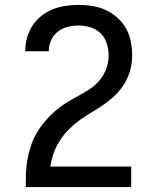

<svg xmlns="http://www.w3.org/2000/svg" viewBox="-20 -763 640 783"><path d="M85 0V-1Q85 -29 86 -57.5Q87 -86 92 -113.5Q97 -141 106 -168Q115 -195 129 -219.5Q143 -244 161 -265.5Q179 -287 200 -306Q221 -325 244.5 -340Q268 -355 293 -368.5Q318 -382 342 -397Q366 -412 384.5 -433.5Q403 -455 413 -482Q423 -509 423 -537Q423 -561 415.5 -585.5Q408 -610 390.5 -627Q373 -644 349 -651.5Q325 -659 301 -659Q278 -659 256 -653.5Q234 -648 216 -634Q198 -620 188.5 -599Q179 -578 179 -555Q179 -555 179 -554.5Q179 -554 179 -554H83Q83 -555 83 -555.5Q83 -556 83 -557Q83 -583 90.5 -609.5Q98 -636 112.5 -658.5Q127 -681 148.5 -698Q170 -715 195 -725Q220 -735 247 -739Q274 -743 301 -743Q329 -743 357.5 -738.5Q386 -734 411.5 -722Q437 -710 458.5 -691Q480 -672 494 -647Q508 -622 513.5 -593.5Q519 -565 519 -537Q519 -507 511.5 -478.5Q504 -450 489 -424.5Q474 -399 453 -378Q432 -357 408 -340Q384 -323 358.5 -308Q333 -293 309 -276Q285 -259 264 -238.5Q243 -218 226.5 -193.5Q210 -169 200 -141Q190 -113 185 -84H515V0Z"/></svg>

Font: Zed Mono Medium Extended
Style: Regular
Weight: 500
Width: 7
Monospace: yes
Designer: Belleve Invis
Foundry: Belleve Invis
Version: Version 1.0.0; ttfautohint (v1.8.4)